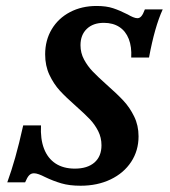

<svg xmlns="http://www.w3.org/2000/svg" viewBox="-20 -602 560 634"><path d="M128.1 -17.7Q117.9 -23 108.5 -26.4Q99.1 -29.8 92.2 -29.8Q82.8 -29.8 76.3 -23.2Q69.9 -16.6 63 0H4.1Q17.8 -37.9 30.3 -81.9Q42.8 -125.8 56.6 -187.9H115.4Q113 -143.2 125.3 -111.2Q137.6 -79.1 163.5 -62.1Q189.3 -45.2 227.2 -45.2Q268.6 -45.2 291.9 -65.4Q315.1 -85.7 315.1 -122.3Q315.1 -147.7 304.1 -169.4Q293 -191.1 276.6 -208.4Q260.1 -225.6 231.5 -251Q198.1 -280.4 177.7 -302.5Q157.4 -324.7 143.2 -354.8Q129.1 -384.8 129.1 -422.4Q129.1 -469 150.8 -505.4Q172.6 -541.8 211.1 -562Q249.7 -582.3 298.9 -582.3Q331.3 -582.3 353.6 -574.8Q375.9 -567.4 402.1 -554.1Q410.8 -548.8 419.2 -545.4Q427.6 -541.9 433.8 -541.9Q441.1 -541.9 446.7 -548.4Q452.4 -554.8 458.4 -571H517.3Q490.7 -512.9 472.1 -412.1H413.3Q415.3 -447.5 405.2 -473.3Q395.1 -499.1 374.1 -512.9Q353 -526.6 322.8 -526.6Q287.5 -526.6 266.7 -506.7Q245.8 -486.8 245.8 -452.7Q245.8 -427.2 257.5 -405.5Q269.2 -383.7 286.1 -366.1Q303 -348.4 333.2 -321.4Q367 -291.7 387.7 -269.4Q408.5 -247.1 423 -217.4Q437.5 -187.8 437.5 -151.9Q437.5 -104.5 413.1 -67.5Q388.7 -30.4 345.3 -9.6Q301.8 11.3 246.1 11.3Q209.2 11.3 182.5 3.4Q155.7 -4.4 128.1 -17.7Z"/></svg>

Font: Playfair Micro SmCond SmLight
Style: Italic
Weight: 360
Width: 4
Italic angle: -15.6°
Designer: Claus Eggers Sørensen
Foundry: Claus Eggers Sørensen
Version: Version 2.203;Glyphs 3.3 (3326)